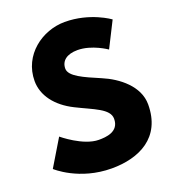

<svg xmlns="http://www.w3.org/2000/svg" viewBox="-215 -1420 1437 1602"><g transform="rotate(-20 504.0 -619.5)"><path d="M546 -1261C346 -1261 142 -1114 142 -883C142 -754 229 -639 378 -565C525 -491 658 -451 658 -361C658 -245 541 -239 479 -239C341 -239 176 -378 176 -378L34 -142C34 -142 210 22 500 22C742 22 966 -81 966 -377C966 -539 815 -656 677 -714C536 -774 418 -824 418 -893C418 -961 470 -1004 566 -1004C694 -1004 816 -918 816 -918L930 -1144C930 -1144 771 -1261 546 -1261Z"/></g></svg>

Font: Poland Can Into
Style: BigWritings
Weight: 700
Foundry: Cannot Into Space Fonts
Version: Version 0.92